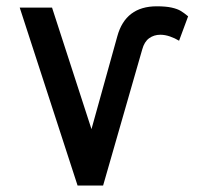

<svg xmlns="http://www.w3.org/2000/svg" viewBox="-20 -574 640 594"><path d="M41 -550.5H141L263 -174.5L343 -462Q368.5 -554.5 465 -554.5Q493 -554.5 511 -550.5Q529 -546.5 539.2 -540.2Q549.5 -534 562 -523.5L534 -448Q521 -456 505.8 -461.2Q490.5 -466.5 476 -466.5Q456.5 -466.5 441.5 -455.8Q426.5 -445 420 -421L299 0H220Z"/></svg>

Font: JuliaMono ExtraBold
Style: Regular
Weight: 800
Monospace: yes
Designer: cormullion
Foundry: corm
Version: Version 0.055; ttfautohint (v1.8.4)